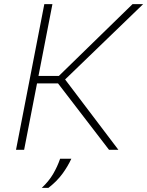

<svg xmlns="http://www.w3.org/2000/svg" viewBox="-20 -720 708 923"><path d="M504 0 259 -319H147L154 -355H263L617 -700H668L293 -338L549 0ZM57 0 193 -700H232L96 0ZM181 183Q215 151 235.5 116Q256 81 269 43H323Q306 80 280 115.5Q254 151 213 183Z"/></svg>

Font: REM Thin
Style: Italic
Weight: 250
Italic angle: -11°
Designer: Octavio Pardo
Foundry: Ashler Design
Version: Version 1.005;gftools[0.9.28]